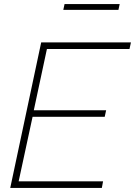

<svg xmlns="http://www.w3.org/2000/svg" viewBox="-20 -917 659 937"><path d="M289 -869 295 -897H564L558 -869ZM181 -710H619L612 -678H209L145 -379H498L491 -347H139L71 -32H483L477 0H30Z"/></svg>

Font: Raleway-v4020 ExtraLight
Style: Italic
Weight: 275
Italic angle: -12°
Designer: Matt McInerney, Pablo Impallari, Rodrigo Fuenzalida
Foundry: Matt McInerney, Pablo Impallari, Rodrigo Fuenzalida
Version: Version 4.020;PS 004.020;hotconv 1.0.88;makeotf.lib2.5.64775